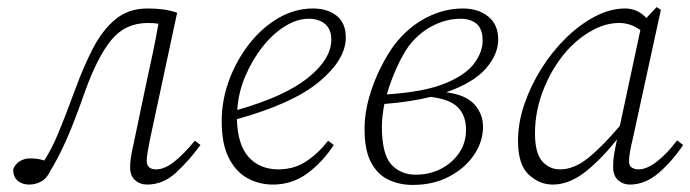

<svg xmlns="http://www.w3.org/2000/svg" viewBox="-20 -509 1952 543"><path d="M62 13Q44 13 31 3Q18 -7 17 -29Q22 -44 35 -52.5Q48 -61 65 -61Q89 -61 105 -55Q125 -85 144.5 -131.5Q164 -178 193 -257Q216 -320 242.5 -371.5Q269 -423 306 -454Q343 -485 397 -485Q420 -485 440 -482.5Q460 -480 481 -473L404 -114Q401 -98 398 -81.5Q395 -65 395 -54Q395 -30 422 -30Q445 -30 472.5 -51.5Q500 -73 531 -111L547 -99Q514 -54 477.5 -20.5Q441 13 396 13Q376 13 362 0.5Q348 -12 348 -35Q348 -49 350 -63Q352 -77 358 -103L394 -275Q403 -317 412 -358.5Q421 -400 428 -442Q421 -443 413.5 -443.5Q406 -444 398 -444Q334 -444 294.5 -395.5Q255 -347 220 -249Q188 -158 165.5 -108.5Q143 -59 123 -27Q113 -5 97 4Q81 13 62 13Z M853 -456Q820 -456 785.5 -434.5Q751 -413 722 -376Q693 -339 673.5 -293Q654 -247 651 -198Q785 -236 851 -289Q917 -342 917 -397Q917 -426 899.5 -441Q882 -456 853 -456ZM752 13Q713 13 680 -5Q647 -23 627 -62.5Q607 -102 607 -166Q607 -226 628 -282.5Q649 -339 685 -385Q721 -431 767.5 -458Q814 -485 865 -485Q906 -485 932 -464.5Q958 -444 958 -403Q958 -341 883.5 -278.5Q809 -216 650 -172Q652 -99 683.5 -64.5Q715 -30 767 -30Q812 -30 846.5 -53Q881 -76 908 -111L924 -99Q892 -50 849 -18.5Q806 13 752 13Z M1134 -376Q1117 -351 1101 -315.5Q1085 -280 1074 -242Q1180 -249 1238.5 -273Q1297 -297 1321 -329.5Q1345 -362 1345 -394Q1345 -427 1328 -441.5Q1311 -456 1283 -456Q1242 -456 1202.5 -435.5Q1163 -415 1134 -376ZM1147 14Q1110 14 1079 -0.5Q1048 -15 1029.5 -49.5Q1011 -84 1011 -144Q1011 -189 1024 -234Q1037 -279 1057 -318.5Q1077 -358 1096 -383Q1135 -433 1185.5 -459Q1236 -485 1289 -485Q1333 -485 1361 -462Q1389 -439 1389 -398Q1389 -355 1354 -315Q1319 -275 1242 -248Q1297 -241 1321.5 -214Q1346 -187 1346 -150Q1346 -109 1321 -71.5Q1296 -34 1251 -10Q1206 14 1147 14ZM1060 -152Q1060 -73 1086.5 -44Q1113 -15 1156 -15Q1195 -15 1227 -31.5Q1259 -48 1278.5 -76.5Q1298 -105 1298 -142Q1298 -181 1276 -204.5Q1254 -228 1198 -235Q1170 -228 1137.5 -223Q1105 -218 1067 -215Q1064 -199 1062 -183Q1060 -167 1060 -152Z M1493 -132Q1493 -77 1513 -53.5Q1533 -30 1564 -30Q1603 -30 1642.5 -61.5Q1682 -93 1733 -153L1791 -424Q1763 -444 1731 -444Q1696 -444 1660.5 -426Q1625 -408 1594 -377Q1549 -331 1521 -265.5Q1493 -200 1493 -132ZM1761 13Q1742 13 1728 0.5Q1714 -12 1714 -37Q1714 -56 1716.5 -71.5Q1719 -87 1724 -110L1725 -115Q1682 -60 1636 -23.5Q1590 13 1543 13Q1506 13 1475.5 -15Q1445 -43 1445 -111Q1445 -162 1463 -214.5Q1481 -267 1511.5 -315.5Q1542 -364 1581 -402Q1620 -440 1663 -462.5Q1706 -485 1748 -485Q1783 -485 1808 -458L1837 -489L1849 -481L1769 -114Q1765 -98 1762 -81.5Q1759 -65 1759 -52Q1759 -40 1767 -35Q1775 -30 1786 -30Q1810 -30 1839 -53Q1868 -76 1895 -112L1912 -99Q1882 -54 1843.5 -20.5Q1805 13 1761 13Z"/></svg>

Font: Source Serif Pro Light
Style: Italic
Weight: 300
Italic angle: -12°
Designer: Frank Grießhammer
Foundry: Adobe Systems Incorporated
Version: Version 3.001;hotconv 1.0.111;makeotfexe 2.5.65597